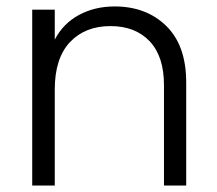

<svg xmlns="http://www.w3.org/2000/svg" viewBox="-20 -576 673 596"><path d="M336 -556Q434 -556 496 -495.5Q558 -435 558 -320V0H489V-312Q489 -401 444.5 -448Q400 -495 323 -495Q244 -495 197 -445Q150 -395 150 -298V0H80V-546H150V-453Q176 -503 225 -529.5Q274 -556 336 -556Z"/></svg>

Font: Fz Poppins Light
Style: Regular
Weight: 300
Designer: Ninad Kale (Devanagari), Jonny Pinhorn (Latin)
Foundry: Indian Type Foundry
Version: Vit hóa bi Vntype.Com & FontZin.Com